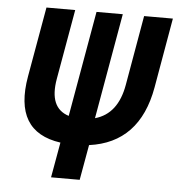

<svg xmlns="http://www.w3.org/2000/svg" viewBox="-51 -741 731 789"><g transform="rotate(5 315.0 -346.5)"><path d="M238.8 -257.8C183.1 -275.4 162.6 -324.2 176.8 -405.3L227.5 -693.4H108.9L58.1 -405.3C30.8 -250 83 -164.1 214.4 -145.5L188.5 0H306.6L332.5 -145.5C469.7 -164.1 552.7 -250 580.1 -405.3L630.4 -693.4H511.7L461.4 -405.3C447.3 -324.2 409.2 -274.9 347.2 -257.8L423.8 -693.4H315.4Z"/></g></svg>

Font: Cascadia Code SemiBold
Style: Italic
Weight: 600
Italic angle: -10°
Monospace: yes
Designer: Aaron Bell
Foundry: Saja Typeworks
Version: Version 2404.023